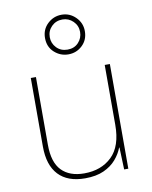

<svg xmlns="http://www.w3.org/2000/svg" viewBox="-90 -878 753 954"><g transform="rotate(-10 286.5 -400.5)"><path d="M481 -528V0H460L456 -111H454Q443 -81 419 -53Q395 -25 356.5 -7.5Q318 10 262 10Q174 10 128 -39Q82 -88 82 -182V-528H108V-186Q108 -98 148 -56.5Q188 -15 262 -15Q348 -15 401.5 -66.5Q455 -118 455 -226V-528ZM287 -611Q247 -611 216.5 -638.5Q186 -666 186 -711Q186 -754 216 -782.5Q246 -811 287 -811Q328 -811 357.5 -781.5Q387 -752 387 -711Q387 -667 357.5 -639Q328 -611 287 -611ZM287 -635Q321 -635 342 -657.5Q363 -680 363 -711Q363 -743 340.5 -765Q318 -787 287 -787Q254 -787 232 -765Q210 -743 210 -711Q210 -680 231.5 -657.5Q253 -635 287 -635Z"/></g></svg>

Font: Noto Sans Gujarati Thin
Style: Regular
Weight: 100
Designer: Jelle Bosma - Monotype Design Team, Universal Thirst
Foundry: Monotype Imaging Inc.
Version: Version 2.106; ttfautohint (v1.8.4.7-5d5b)